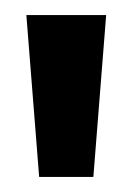

<svg xmlns="http://www.w3.org/2000/svg" viewBox="-20 -745 176 255"><path d="M104 -510H32L15 -725H121Z"/></svg>

Font: Akshar Medium
Style: Regular
Weight: 500
Designer: Tall Chai
Foundry: Tall Chai
Version: Version 1.000